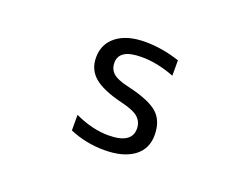

<svg xmlns="http://www.w3.org/2000/svg" viewBox="-89 -715 1178 907"><g transform="rotate(20 500.0 -261.5)"><path d="M678.7 -505.9V-428.7Q588.9 -462.9 511.7 -461.9Q400.4 -461.9 400.4 -392.6Q400.4 -361.3 421.9 -341.3Q443.4 -321.3 504.9 -307.6Q613.3 -282.2 654.8 -244.6Q696.3 -207 696.3 -135.7Q696.3 -65.4 643.1 -26.9Q589.8 11.7 496.1 11.7Q403.3 11.7 321.3 -23.4V-101.6Q409.2 -60.5 490.2 -60.5Q607.4 -60.5 607.4 -135.7Q607.4 -168.9 584 -190.9Q560.5 -212.9 494.1 -228.5Q397.5 -252 354 -289.1Q310.5 -326.2 310.5 -386.7Q310.5 -455.1 362.3 -495.1Q414.1 -535.2 505.9 -535.2Q589.8 -535.2 678.7 -505.9Z"/></g></svg>

Font: GenEi Gothic M Regular
Style: Regular
Weight: 400
Designer: o_tamon (Modified); [Source Han Sans]
Ryoko NISHIZUKA  (kana & ideographs); Paul D. Hunt (Latin, Greek & Cyrillic); Wenl
Version: Version 1.1a;Original Version 1.004